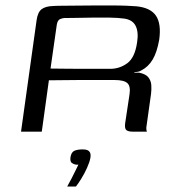

<svg xmlns="http://www.w3.org/2000/svg" viewBox="-20 -482 651 703"><path d="M367 -189Q367 -189 338.5 -189Q310 -189 263 -189Q216 -189 159 -188L133 0H57L114 -408Q118 -437 132 -448Q146 -459 174 -460Q189 -461 214 -461Q239 -461 269 -461.5Q299 -462 330.5 -462Q362 -462 391 -462Q420 -462 443.5 -461Q467 -460 479 -459Q531 -454 551 -424.5Q571 -395 563 -337Q555 -291 539 -264Q523 -237 497 -224Q493 -221 486 -219.5Q479 -218 472 -218V-216Q476 -216 480.5 -216Q485 -216 489 -216Q514 -211 523.5 -198.5Q533 -186 534 -170Q535 -154 533 -138L517 -24Q515 -14 516 -7.5Q517 -1 518 0H465Q451 0 443.5 -5Q436 -10 438 -29L454 -135Q459 -166 446.5 -177.5Q434 -189 400 -189ZM165 -231Q180 -231 210 -230.5Q240 -230 275 -230Q310 -230 340.5 -230Q371 -230 384 -230Q418 -230 446 -250.5Q474 -271 482 -327Q488 -365 476.5 -387.5Q465 -410 434 -414Q413 -417 382 -417.5Q351 -418 318 -417.5Q285 -417 257 -416.5Q229 -416 215 -416Q211 -416 201 -412.5Q191 -409 188 -392ZM226 201Q235 185 242.5 170.5Q250 156 256 143.5Q262 131 267 121Q265 121 263 121Q261 121 259 121Q251 120 243.5 115Q236 110 238 94Q241 75 252.5 70Q264 65 283 65Q293 65 299.5 67.5Q306 70 309.5 76.5Q313 83 311 96Q308 112 298.5 133Q289 154 277.5 172.5Q266 191 258 201Z"/></svg>

Font: Genos
Style: Italic
Weight: 400
Italic angle: -8°
Version: Version 1.010